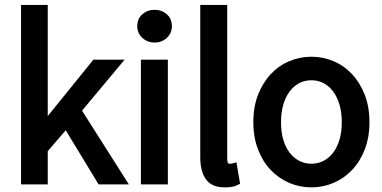

<svg xmlns="http://www.w3.org/2000/svg" viewBox="-20 -747 1577 793"><path d="M176.8 -267.1 365.7 -500.5H494.6L318.8 -290L512.2 14.6H387.2L251.5 -209L177.2 -122.6V14.6H66.9V-726.6H177.2V-267.1Z M618.7 -571.3Q588.9 -571.3 567.9 -590.6Q546.9 -609.9 546.9 -639.2Q546.9 -669.9 568.1 -688.2Q589.4 -706.5 618.7 -706.5Q647.9 -706.5 668.9 -688.2Q689.9 -669.9 689.9 -639.2Q689.9 -609.9 669.2 -590.6Q648.4 -571.3 618.7 -571.3ZM562 -500.5H673.3V14.6H562Z M807.1 -726.6H918.5V-91.8Q918.5 -77.6 921.4 -74.2Q924.3 -70.8 926.8 -70.8Q930.7 -70.8 933.3 -70.8Q936 -70.8 956.5 -76.7L971.7 12.2Q952.6 22 939.9 24.4Q927.2 26.9 908.7 26.9Q854.5 26.9 830.8 -6.1Q807.1 -39.1 807.1 -98.1Z M1026.4 -242.2Q1026.4 -306.2 1045.9 -356Q1065.4 -405.8 1098.4 -440.9Q1131.3 -476.1 1174.8 -494.4Q1218.3 -512.7 1266.1 -512.7Q1314 -512.7 1357.4 -494.4Q1400.9 -476.1 1433.8 -440.9Q1466.8 -405.8 1486.3 -356Q1505.9 -306.2 1505.9 -242.2Q1505.9 -179.2 1486.3 -129.2Q1466.8 -79.1 1433.6 -44.4Q1400.4 -9.8 1357.2 8.5Q1314 26.9 1266.1 26.9Q1218.3 26.9 1175 8.5Q1131.8 -9.8 1098.6 -44.4Q1065.4 -79.1 1045.9 -129.2Q1026.4 -179.2 1026.4 -242.2ZM1140.6 -242.2Q1140.6 -202.1 1149.9 -170.4Q1159.2 -138.7 1176 -116.7Q1192.9 -94.7 1215.6 -82.8Q1238.3 -70.8 1266.1 -70.8Q1293.5 -70.8 1316.4 -82.8Q1339.4 -94.7 1356.2 -116.7Q1373 -138.7 1382.3 -170.4Q1391.6 -202.1 1391.6 -242.2Q1391.6 -282.2 1382.3 -314.2Q1373 -346.2 1356.2 -368.9Q1339.4 -391.6 1316.4 -403.6Q1293.5 -415.5 1266.1 -415.5Q1238.3 -415.5 1215.6 -403.6Q1192.9 -391.6 1176 -368.9Q1159.2 -346.2 1149.9 -314.2Q1140.6 -282.2 1140.6 -242.2Z"/></svg>

Font: Pyidaungsu
Style: Bold
Weight: 700
Designer: Sun Tun
Foundry: MCF
Version: Version 2.005 July 4, 2018; ttfautohint (v1.8.1)